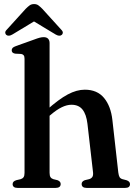

<svg xmlns="http://www.w3.org/2000/svg" viewBox="-20 -923 668 943"><path d="M223.5 -711.5V-74.5Q223.5 -60 228 -53Q232.5 -46 242 -43L262.5 -38Q278 -32 278 -19.5Q278 0 252.5 0H67Q54 0 48 -5Q42 -10 42 -18.5Q42 -25.5 46.2 -30.2Q50.5 -35 60 -38L81.5 -43Q91 -46 95.8 -52.8Q100.5 -59.5 100.5 -74V-634Q100.5 -646 96.5 -651.2Q92.5 -656.5 84 -658L54 -659.5Q45 -661.5 41.2 -665.5Q37.5 -669.5 37.5 -676Q37.5 -683 42 -687.8Q46.5 -692.5 59 -697L147 -728.5Q164 -735 174.8 -737.8Q185.5 -740.5 194.5 -740.5Q209 -740.5 216.2 -732.8Q223.5 -725 223.5 -711.5ZM208.5 -342 187.5 -363.5 208 -381.5Q269 -436 312.8 -459.2Q356.5 -482.5 396.5 -482.5Q457.5 -482.5 491 -442Q524.5 -401.5 532 -333.5L561 -76Q563 -60.5 567.2 -53.2Q571.5 -46 581.5 -43L601 -38Q610 -35 614.2 -30.2Q618.5 -25.5 618.5 -18.5Q618.5 -10 612.8 -5Q607 0 594 0H406.5Q381 0 381 -19.5Q381 -32 396.5 -38L417.5 -43Q428 -46 433.2 -53.5Q438.5 -61 437 -76L409.5 -315Q404 -361.5 385.2 -385Q366.5 -408.5 331 -408.5Q308.5 -408.5 283.2 -396.2Q258 -384 229.5 -359.5ZM171.5 -832.5H122.5L252.5 -754Q272 -742.5 283 -751.5Q288 -755 288.5 -762Q289 -769 281 -777L187.5 -880Q177 -890.5 168.5 -896.8Q160 -903 147.5 -903Q134.5 -903 125.8 -896.8Q117 -890.5 106.5 -880L13 -777Q5 -769 5.8 -762Q6.5 -755 11 -751.5Q22.5 -742.5 41.5 -754Z"/></svg>

Font: Fraunces Medium
Style: Regular
Weight: 500
Version: Version 1.000;[b76b70a41]